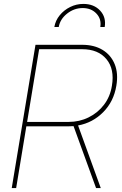

<svg xmlns="http://www.w3.org/2000/svg" viewBox="-20 -955 618 975"><path d="M39.6 0 160.2 -727.5H397.5Q458 -727.5 500.7 -701.7Q543.5 -675.8 562.5 -628.9Q581.5 -582 570.8 -519.5Q557.6 -439.5 504.2 -385.5Q450.7 -331.5 376.5 -317.9L491.7 0H467.8L353.5 -314.5Q341.3 -313.5 328.6 -313.5H113.8L62 0ZM117.7 -335.9H328.6Q383.3 -335.9 429.9 -358.9Q476.6 -381.8 508.1 -423.1Q539.6 -464.4 548.3 -519.5Q562.5 -603.5 520.8 -654.3Q479 -705.1 397.5 -705.1H178.7ZM403.3 -935.1Q457 -935.1 488.5 -901.1Q520 -867.2 511.7 -817.9H489.3Q496.1 -857.9 469.7 -886Q443.4 -914.1 399.9 -914.1Q356.4 -914.1 320.8 -886Q285.2 -857.9 278.3 -817.9H255.9Q261.7 -851.1 283.2 -877.4Q304.7 -903.8 336.2 -919.4Q367.7 -935.1 403.3 -935.1Z"/></svg>

Font: Inter Display Thin
Style: Italic
Weight: 100
Italic angle: -9.39999°
Designer: Rasmus Andersson
Foundry: rsms
Version: Version 4.000;git-a52131595